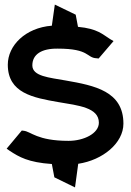

<svg xmlns="http://www.w3.org/2000/svg" viewBox="-20 -706 571 837"><path d="M9 -58 23 -48C63 -22 103 2 206 9L217 67L307 111L321 8C428 -8 518 -82 518 -167C518 -308 393 -333 267 -355C195 -368 121 -373 121 -421C121 -469 161 -495 232 -494C372 -494 356 -454 401 -452L410 -451L475 -527L461 -535C427 -556 406 -581 320 -589L310 -642L219 -686L206 -594C90 -585 14 -507 14 -424C14 -300 125 -280 234 -261C323 -246 411 -237 411 -171C411 -124 345 -92 279 -92C141 -92 115 -133 83 -136L75 -137Z"/></svg>

Font: Charger Sport
Style: BlkExt
Weight: 900
Designer: Jasper
Foundry: Cannot Into Space Fonts
Version: Version 1.1